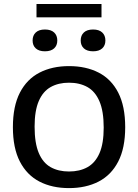

<svg xmlns="http://www.w3.org/2000/svg" viewBox="-20 -933 690 960"><path d="M325 7.5Q240.5 7.5 177.5 -25Q114.5 -57.5 79.5 -125Q44.5 -192.5 44.5 -297Q44.5 -402 79.5 -469.8Q114.5 -537.5 177.8 -570Q241 -602.5 325 -602.5Q410 -602.5 473.2 -570Q536.5 -537.5 571.2 -469.8Q606 -402 606 -297Q606 -192.5 571 -125Q536 -57.5 472.8 -25Q409.5 7.5 325 7.5ZM325 -75.5Q378.5 -75.5 417.5 -97.2Q456.5 -119 477.5 -167.2Q498.5 -215.5 498.5 -295Q498.5 -377 477.2 -426.5Q456 -476 417 -497.8Q378 -519.5 325 -519.5Q272.5 -519.5 233.8 -498Q195 -476.5 174 -428Q153 -379.5 153 -300Q153 -217.5 173.8 -168.2Q194.5 -119 233.2 -97.2Q272 -75.5 325 -75.5ZM445.5 -676.5Q415.5 -676.5 399.5 -691Q383.5 -705.5 383.5 -730.5Q383.5 -756 399.5 -770.8Q415.5 -785.5 445.5 -785.5Q475 -785.5 491 -770.8Q507 -756 507 -730.5Q507 -705.5 491 -691Q475 -676.5 445.5 -676.5ZM204.5 -676.5Q175 -676.5 159 -691Q143 -705.5 143 -730.5Q143 -756 159 -770.8Q175 -785.5 204.5 -785.5Q234.5 -785.5 250.5 -770.8Q266.5 -756 266.5 -730.5Q266.5 -705.5 250.5 -691Q234.5 -676.5 204.5 -676.5ZM162.5 -846.5V-913H487.5V-846.5Z"/></svg>

Font: Encode Sans SC Medium
Style: Regular
Weight: 500
Version: Version 3.002